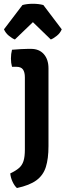

<svg xmlns="http://www.w3.org/2000/svg" viewBox="-32 -752 340 992"><path d="M218.5 3Q218.5 67.5 205 110.5Q191.5 153.5 156.2 179.5Q121 205.5 55.5 219.5Q43 208.5 33 187.2Q23 166 21 144Q49.5 130.5 66 116.2Q82.5 102 89.5 79.8Q96.5 57.5 96.5 21V-352.5Q96.5 -378.5 86.8 -392.8Q77 -407 51.5 -407H30Q24.5 -427 24.5 -449.5Q24.5 -473 30 -495Q52.5 -497 75.5 -498.2Q98.5 -499.5 112 -499.5H128.5Q170.5 -499.5 194.5 -472.2Q218.5 -445 218.5 -398.5ZM192 -726 287 -600.5Q279 -581 261.5 -567Q244 -553 230.5 -548L138 -637.5L45 -548Q31.5 -553 14.2 -567Q-3 -581 -11.5 -600.5L84 -726Q108 -732.5 138 -732.5Q168 -732.5 192 -726Z"/></svg>

Font: Signika Negative SemiBold
Style: Regular
Weight: 600
Designer: Anna Giedryś
Foundry: Anna Giedryś
Version: Version 2.000; ttfautohint (v1.8.3) -l 8 -r 50 -G 200 -x 9 -